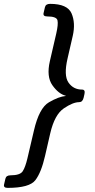

<svg xmlns="http://www.w3.org/2000/svg" viewBox="-83 -750 482 970"><path d="M-44.4 199.2Q-66.4 199.2 -62.5 182.1L-55.7 152.8Q-51.8 135.7 -29.8 135.7Q18.1 135.7 31.5 115.5Q44.9 95.2 55.7 49.3L88.4 -90.3Q114.7 -204.6 164.6 -233.4Q214.4 -262.2 249 -265.1L249.5 -266.1Q212.9 -275.4 181.9 -319.1Q150.9 -362.8 168.9 -440.9L201.2 -580.6Q211.9 -627 207.5 -647Q203.1 -667 155.3 -667Q133.3 -667 137.2 -684.1L144 -713.4Q147.9 -730.5 169.9 -730.5Q257.8 -730.5 278.6 -682.1Q299.3 -633.8 284.7 -569.3L258.3 -454.6Q238.3 -368.7 262.9 -333Q287.6 -297.4 331.5 -297.4Q348.6 -297.4 343.8 -275.4L339.4 -255.9Q334 -233.9 316.9 -233.9Q285.6 -233.9 239.3 -202.4Q192.9 -170.9 170.9 -76.7L144.5 38.1Q125.5 121.1 95.7 160.2Q65.9 199.2 -44.4 199.2Z"/></svg>

Font: Istok Web
Style: BoldItalic
Weight: 700
Italic angle: -13°
Designer: Andrey V. Panov
Foundry: Andrey V. Panov
Version: Version 1.0.2g